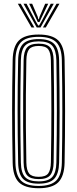

<svg xmlns="http://www.w3.org/2000/svg" viewBox="-20 -990 409 1017"><path d="M184.8 7Q111.5 7 80 -24.5Q48.6 -55.9 47.1 -127.8Q45.6 -205.9 44.9 -273.1Q44.2 -340.4 44.2 -403.7Q44.2 -467 44.9 -532.3Q45.7 -597.7 47.1 -672Q48.6 -744.2 80.1 -775.6Q111.5 -807 184.8 -807Q257.1 -807 288.8 -775.6Q320.5 -744.2 322.1 -672Q323.3 -600.7 324 -533.7Q324.8 -466.7 324.7 -400.8Q324.7 -334.9 324.1 -267.4Q323.5 -199.9 322.1 -127.8Q320.4 -56.1 288.9 -24.6Q257.3 7 184.8 7ZM184.8 -5.1Q249.9 -5.1 278.1 -33.7Q306.3 -62.4 307.6 -128.2Q308.8 -199.2 309.5 -265.4Q310.2 -331.5 310.2 -396.7Q310.2 -461.8 309.6 -529.7Q309 -597.5 307.6 -671.6Q306.3 -738.1 277.8 -766.5Q249.3 -794.9 184.8 -794.9Q117.9 -794.9 90.5 -765.8Q63 -736.7 61.6 -671.6Q60.1 -593.6 59.4 -526.1Q58.7 -458.6 58.7 -395.1Q58.7 -331.6 59.4 -266.4Q60.2 -201.3 61.6 -128.2Q63 -63.2 90.6 -34.1Q118.1 -5.1 184.8 -5.1ZM184.8 -17.1Q126.4 -17.1 101.9 -42.7Q77.3 -68.3 76.1 -128.5Q74.6 -206.5 73.9 -274.1Q73.2 -341.7 73.2 -405.1Q73.2 -468.4 73.9 -533.4Q74.7 -598.3 76.1 -671.3Q77.3 -731.8 101.9 -757.3Q126.5 -782.9 184.8 -782.9Q242.8 -782.9 267.3 -756.9Q291.8 -730.9 293.1 -671.2Q294.5 -590.6 295.1 -522.7Q295.7 -454.8 295.7 -392.3Q295.7 -329.7 295 -265.7Q294.3 -201.7 293.1 -128.6Q291.8 -70 267.7 -43.6Q243.6 -17.1 184.8 -17.1ZM184.8 -29.2Q236.4 -29.2 256.9 -52.6Q277.4 -76 278.6 -129Q280 -210.5 280.6 -277.5Q281.2 -344.5 281.2 -406.1Q281.2 -467.6 280.5 -531.5Q279.8 -595.5 278.6 -670.7Q277.4 -723.2 257.3 -747Q237.1 -770.8 184.8 -770.8Q133.5 -770.8 112.6 -747.9Q91.7 -725.1 90.6 -671.2Q89.1 -597.4 88.4 -531.5Q87.7 -465.6 87.7 -401.8Q87.7 -338.1 88.4 -271.2Q89.2 -204.3 90.6 -128.6Q91.7 -74.3 113.1 -51.8Q134.4 -29.2 184.8 -29.2ZM184.8 -41.3Q141.4 -41.3 123.7 -61.3Q106 -81.2 105.1 -128.9Q103.2 -233.4 102.5 -319.8Q101.9 -406.1 102.7 -490Q103.4 -573.9 105.1 -670.9Q106 -718.7 123.5 -738.7Q141 -758.7 184.8 -758.7Q229.2 -758.7 246.3 -737.9Q263.3 -717.1 264.1 -670.3Q265.5 -586.4 266.1 -519.2Q266.7 -451.9 266.7 -391.5Q266.7 -331 266 -268Q265.3 -205 264.1 -129.6Q263.2 -82.9 246.2 -62.1Q229.2 -41.3 184.8 -41.3ZM184.8 -53.4Q222.3 -53.4 235.5 -71.6Q248.8 -89.9 249.6 -129.9Q251 -210.3 251.6 -275.3Q252.2 -340.3 252.2 -400.6Q252.2 -460.8 251.6 -525.5Q251 -590.2 249.6 -669.8Q248.8 -710.7 235.4 -728.7Q222 -746.6 184.8 -746.6Q149.1 -746.6 134.7 -729.8Q120.4 -712.9 119.6 -670.5Q117.9 -571.7 117.1 -486.5Q116.4 -401.2 117.1 -315.6Q117.7 -230 119.6 -129.3Q120.4 -87.6 134.5 -70.5Q148.6 -53.4 184.8 -53.4ZM74.4 -970.2H89.9L161.9 -844.4H146.8ZM104.6 -970.2H120.5L169.9 -876L182.4 -854.7H186.9L199.4 -876L248.8 -970.2H264.7L194.7 -844.4H174.6ZM134.4 -970.2H150.3L179.4 -902.4L183.2 -887.8H186L190 -902.4L219.4 -970.2H235.3L198.3 -893.1L189.1 -873.2H180.2L170.9 -893.1ZM279.4 -970.2H294.9L222.5 -844.4H207.4Z"/></svg>

Font: Big Shoulders Inline Display SC Thin
Style: Regular
Weight: 100
Designer: Patric King
Foundry: XO Type Co
Version: Version 2.002